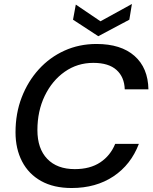

<svg xmlns="http://www.w3.org/2000/svg" viewBox="-20 -933 771 965"><path d="M340 12Q250 12 187 -23Q124 -58 91 -121.5Q58 -185 58 -268Q58 -363 89 -443.5Q120 -524 175 -584.5Q230 -645 304 -678.5Q378 -712 465 -712Q588 -712 656 -652Q724 -592 726 -484H607Q605 -546 565.5 -581.5Q526 -617 449 -617Q369 -617 305.5 -572.5Q242 -528 205 -451.5Q168 -375 168 -279Q168 -186 217.5 -134.5Q267 -83 356 -83Q433 -83 484 -117Q535 -151 559 -210H678Q638 -105 550 -46.5Q462 12 340 12ZM474 -751 347 -834 361 -910 485 -826 643 -913 630 -834Z"/></svg>

Font: Ultramarine Medium
Style: Italic
Weight: 500
Italic angle: -10°
Designer: Colophon Foundry, Jonny Pinhorn
Foundry: Colophon Foundry
Version: Version 1.200; ttfautohint (v1.8.3)